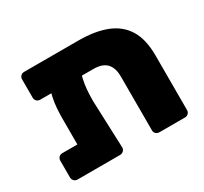

<svg xmlns="http://www.w3.org/2000/svg" viewBox="-121 -743 972 914"><g transform="rotate(-30 365.0 -285.5)"><path d="M101 -418Q90 -418 82.5 -425.5Q75 -433 75 -444V-545Q75 -556 82.5 -563.5Q90 -571 101 -571H399Q491 -571 554 -546Q617 -521 649.5 -467.5Q682 -414 682 -326V-26Q682 -15 674.5 -7.5Q667 0 656 0H516Q505 0 497 -7Q489 -14 489 -25V-321Q489 -369 466 -393.5Q443 -418 394 -418ZM240 -495H293Q326 -495 337.5 -483Q349 -471 343 -458Q333 -431 327 -404.5Q321 -378 318.5 -350Q316 -322 316 -286L326 -26Q326 -15 318 -7.5Q310 0 299 0H65Q54 0 46.5 -8Q39 -16 39 -26V-119Q39 -130 46.5 -137.5Q54 -145 65 -145H148V-286Q148 -314 150 -342Q152 -370 158 -399Q164 -428 175 -458Q181 -473 194.5 -484Q208 -495 240 -495Z"/></g></svg>

Font: Rubik ExtraBold
Style: Regular
Weight: 800
Designer: Hubert and Fischer
Foundry: Hubert and Fischer
Version: Version 2.300;gftools[0.9.30]